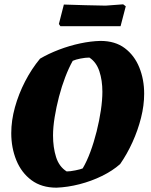

<svg xmlns="http://www.w3.org/2000/svg" viewBox="-20 -855 696 887"><path d="M241 12Q172 12 125.5 -22.5Q79 -57 55.5 -114.5Q32 -172 32 -240Q32 -298 49 -359.5Q66 -421 96 -479Q126 -537 165 -584Q204 -607 252.5 -625.5Q301 -644 350.5 -654.5Q400 -665 444 -666Q512 -666 556.5 -632.5Q601 -599 623.5 -543.5Q646 -488 646 -422Q646 -368 631.5 -310.5Q617 -253 592 -198Q567 -143 535 -97Q500 -66 451 -42Q402 -18 347.5 -4Q293 10 241 12ZM288 -63Q304 -63 328.5 -68Q353 -73 362 -77Q381 -109 397.5 -153.5Q414 -198 426.5 -248Q439 -298 446 -345.5Q453 -393 453 -431Q453 -484 439 -526Q425 -568 393 -589Q375 -589 352 -584.5Q329 -580 316 -574Q298 -542 281.5 -499Q265 -456 252.5 -408Q240 -360 232.5 -313.5Q225 -267 225 -229Q225 -174 239 -129.5Q253 -85 288 -63ZM259 -734 252 -744 275 -834Q321 -832 374 -831Q427 -830 468 -829L549 -835L561 -826L537 -734Z"/></svg>

Font: Albura ExtraBold
Style: Italic
Weight: 758
Italic angle: -7°
Designer: Mercedes Jáuregui
Foundry: Omnibus-Type Team
Version: Version 1.000; ttfautohint (v1.8.3)